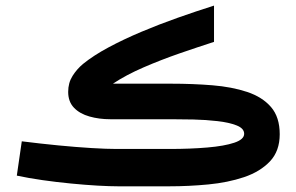

<svg xmlns="http://www.w3.org/2000/svg" viewBox="-20 -655 1041 675"><path d="M575.2 0H395Q366.7 0 323.2 -2.4Q279.8 -4.9 229.5 -9.8Q179.2 -14.6 129.6 -21.7Q80.1 -28.8 39.1 -37.6L56.6 -158.2Q122.6 -149.9 185.5 -143.8Q248.5 -137.7 301.8 -134.5Q355 -131.3 390.1 -131.3H574.7Q649.9 -131.3 709.5 -136.5Q769 -141.6 803.7 -153.3Q838.4 -165 838.4 -184.6Q838.4 -203.6 811.8 -214.1Q785.2 -224.6 744.4 -229.2Q703.6 -233.9 659.9 -234.9Q616.2 -235.8 581.5 -235.8H367.7Q328.6 -235.8 294.7 -245.4Q260.7 -254.9 240.2 -276.1Q219.7 -297.4 219.7 -332Q219.7 -363.8 235.1 -388.2Q250.5 -412.6 272.5 -430.7Q308.6 -460 361.3 -488.3Q414.1 -516.6 476.6 -543Q539.1 -569.3 604.7 -592.5Q670.4 -615.7 732.4 -635.3V-507.8Q676.3 -489.7 611.3 -467.3Q546.4 -444.8 484.9 -418.2Q423.3 -391.6 377 -360.8H581.1Q657.7 -360.8 726.6 -355.2Q795.4 -349.6 848.9 -331.8Q902.3 -314 932.9 -278.6Q963.4 -243.2 963.4 -183.1Q963.4 -124 929 -87.6Q894.5 -51.3 837.9 -32.2Q781.2 -13.2 712.6 -6.6Q644 0 575.2 0Z"/></svg>

Font: Vazirmatn UI NL
Style: Bold
Weight: 700
Designer: Saber Rastikerdar
Foundry: Saber Rastikerdar
Version: Version 33.003